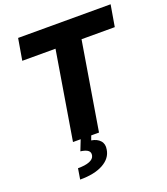

<svg xmlns="http://www.w3.org/2000/svg" viewBox="-169 -846 1045 1198"><g transform="rotate(-20 353.5 -246.5)"><path d="M68.4 -584.5 92.8 -727.5H707L682.6 -584.5H461.9L365.2 0H192.4L289.1 -584.5ZM244.6 -2.9H314.5L302.7 29.3Q340.8 35.2 360.8 57.9Q380.9 80.6 374 116.2Q365.7 171.9 307.6 203.9Q249.5 235.8 154.3 235.4L166 164.1Q214.4 164.6 242.7 153.1Q271 141.6 275.4 120.1Q280.3 99.1 265.4 86.9Q250.5 74.7 215.8 70.3Z"/></g></svg>

Font: Inter Tight ExtraBold
Style: Italic
Weight: 800
Italic angle: -9.39999°
Designer: Rasmus Andersson
Foundry: rsms
Version: Version 3.004